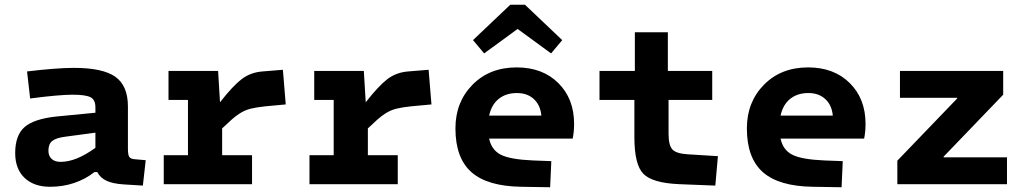

<svg xmlns="http://www.w3.org/2000/svg" viewBox="-20 -776 4338 809"><path d="M519 -327V-149Q519 -123 525 -114.5Q531 -106 549 -105L594 -101L582 6L501 1Q455 -2 428.5 -14.5Q402 -27 390 -51H378Q340 -21 292.5 -5Q245 11 191 11Q123 11 83.5 -26.5Q44 -64 44 -131Q44 -206 83.5 -240.5Q123 -275 217 -285L382 -301V-324Q382 -356 361 -366.5Q340 -377 285 -377Q259 -377 213 -373Q167 -369 107 -361L94 -475Q152 -482 203 -486Q254 -490 292 -490Q413 -490 466 -452.5Q519 -415 519 -327ZM184 -141Q184 -119 197.5 -106.5Q211 -94 235 -94Q268 -94 304 -108.5Q340 -123 382 -153V-217L255 -200Q216 -195 200 -182Q184 -169 184 -141Z M670 0V-122H772V-355H690V-477H899L907 -345Q960 -413 997.5 -442Q1035 -471 1086 -475L1172 -482L1184 -336L1098 -328Q1060 -324 1036 -318Q1012 -312 990 -298Q974 -288 956.5 -272.5Q939 -257 916 -235V-122H1042V0Z M1284 0V-122H1386V-355H1304V-477H1513L1521 -345Q1574 -413 1611.5 -442Q1649 -471 1700 -475L1786 -482L1798 -336L1712 -328Q1674 -324 1650 -318Q1626 -312 1604 -298Q1588 -288 1570.5 -272.5Q1553 -257 1530 -235V-122H1656V0Z M2225 -100 2303 -97 2298 13 2177 11Q2034 9 1966.5 -50.5Q1899 -110 1899 -235Q1899 -346 1971 -419Q2043 -492 2157 -492Q2266 -492 2332.5 -426Q2399 -360 2399 -254Q2399 -238 2397.5 -222Q2396 -206 2393 -192H2041Q2051 -144 2090.5 -124Q2130 -104 2225 -100ZM2158 -384Q2112 -384 2081.5 -359.5Q2051 -335 2041 -289H2261Q2257 -333 2229.5 -358.5Q2202 -384 2158 -384ZM2020 -551 1973 -607 2130 -756H2192L2349 -607L2302 -551L2161 -654Z M2653 -198V-355H2506V-477H2655V-640H2794V-477H2981V-355H2797V-213Q2797 -164 2813 -146.5Q2829 -129 2876 -126L3005 -118L2994 6L2841 0Q2729 -5 2691 -43.5Q2653 -82 2653 -198Z M3453 -100 3531 -97 3526 13 3405 11Q3262 9 3194.5 -50.5Q3127 -110 3127 -235Q3127 -346 3199 -419Q3271 -492 3385 -492Q3494 -492 3560.5 -426Q3627 -360 3627 -254Q3627 -238 3625.5 -222Q3624 -206 3621 -192H3269Q3279 -144 3318.5 -124Q3358 -104 3453 -100ZM3386 -384Q3340 -384 3309.5 -359.5Q3279 -335 3269 -289H3489Q3485 -333 3457.5 -358.5Q3430 -384 3386 -384Z M4223 0H3761V-99L4013 -361V-364H3772V-477H4207V-377L3956 -116V-113H4223Z"/></svg>

Font: Intel One Mono
Style: Bold
Weight: 700
Monospace: yes
Designer: Fred Shallcrass
Foundry: Frere-Jones Type LLC
Version: Version 1.400;hotconv 1.1.0;makeotfexe 2.6.0;FJTRelease1.4